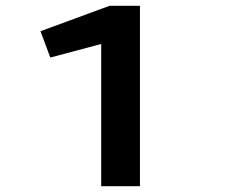

<svg xmlns="http://www.w3.org/2000/svg" viewBox="-20 -644 790 664"><path d="M330 0V-492L154 -445L120 -536L359 -624H464V0Z"/></svg>

Font: Inconsolata ExtraExpanded ExtraBold
Style: Regular
Weight: 800
Width: 8
Monospace: yes
Designer: Raph Levien, Cyreal, Brenton Simpson
Foundry: Raph Levien, Cyreal, Google
Version: Version 3.001; ttfautohint (v1.8.2.53-6de2)